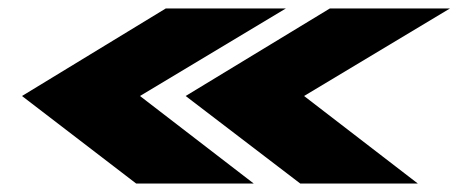

<svg xmlns="http://www.w3.org/2000/svg" viewBox="-20 -474 1084 454"><path d="M302 -40H580L311 -247L656 -454H372L32 -247ZM690 -40H968L699 -247L1044 -454H760L419 -247Z"/></svg>

Font: Anybody ExtraExpanded Black
Style: Italic
Weight: 900
Width: 8
Italic angle: -10°
Version: Version 1.113;gftools[0.9.25]